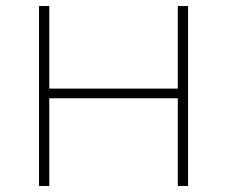

<svg xmlns="http://www.w3.org/2000/svg" viewBox="-20 -615 751 635"><path d="M109 0V-595H143V-322H568V-595H602V0H568V-290H143V0Z"/></svg>

Font: Encode Sans SC Expanded Thin
Style: Regular
Weight: 250
Width: 7
Designer: Multiple Designers
Foundry: Impallari Type
Version: Version 3.002